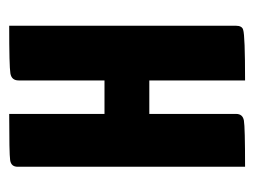

<svg xmlns="http://www.w3.org/2000/svg" viewBox="-86 -454 540 407"><g transform="rotate(-90 183.5 -250.0)"><path d="M333 -20Q333 -6 324 -4Q312 0 217 0V-203H146V-20V-19Q146 -5 132 -2.5Q118 0 34 0V-480Q34 -481 34 -482Q34 -496 48 -498Q62 -500 146 -500V-298H217V-480Q217 -495 232 -497.5Q247 -500 333 -500Z"/></g></svg>

Font: Yanone Kaffeesatz Bold
Style: Regular
Weight: 700
Designer: Yanone (Cyrillic: Daniel Pouzeot)
Foundry: Yanone
Version: Version 1.003;PS 001.003;hotconv 1.0.88;makeotf.lib2.5.64775